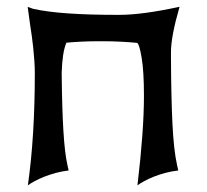

<svg xmlns="http://www.w3.org/2000/svg" viewBox="-20 -559 625 579"><path d="M64 0Q74.7 -75.2 79.8 -159.2Q85 -243.2 85 -338.4Q85 -356.9 83.5 -377Q82 -397 80.1 -416Q78.1 -435.1 75.7 -451.9Q73.2 -468.8 71.3 -481L63.5 -538.1L80.6 -532.2Q123 -522.9 185.5 -518.6Q248 -514.2 331.5 -514.2H340.3Q409.2 -514.2 521.5 -538.6Q495.6 -449.2 495.6 -401.9V-384.8Q496.1 -266.6 500 -186.5Q503.9 -106.4 513.7 -62.5L517.6 -44.9Q496.6 -42.5 477.8 -37.4Q459 -32.2 443.1 -25.9Q427.2 -19.5 414.8 -12.7Q402.3 -5.9 394.5 0Q404.3 -83 409.2 -150.1Q414.1 -217.3 414.1 -270.5Q414.1 -343.3 407.2 -384.5Q400.4 -425.8 393.6 -429.7Q368.7 -432.1 343.5 -433.3Q318.4 -434.6 293 -434.6H275.9Q226.1 -434.6 180.2 -430.2Q173.8 -415 170.4 -392.8Q167 -370.6 166 -339.8Q167 -234.4 171.1 -165.5Q175.3 -96.7 183.1 -62.5L187 -44.9Q166.5 -42.5 147.7 -37.4Q128.9 -32.2 113 -25.9Q97.2 -19.5 84.5 -12.7Q71.8 -5.9 64 0Z"/></svg>

Font: MedievalSharp
Style: Regular
Weight: 500
Version: Version 1.0